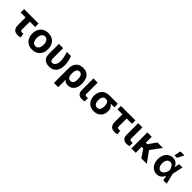

<svg xmlns="http://www.w3.org/2000/svg" viewBox="410 -2530 4495 4495"><g transform="rotate(45 2658.0 -282.5)"><path d="M507.2 -417.1H28.5V-530.4H507.2ZM331.6 -530.4V-159.5Q331.6 -139 337.2 -127.2Q342.8 -115.4 352.5 -110.6Q362.3 -105.8 377.8 -105.8Q391.8 -105.8 403.1 -107.9Q414.4 -109.9 425.3 -113.2L440.4 -5.9Q417.3 2.9 396.9 6.3Q376.5 9.7 349.1 9.7Q298.7 9.7 263.5 -9.3Q228.3 -28.2 209.8 -66Q191.4 -103.7 191.4 -160.6V-530.4Z M568.9 -263.2Q568.9 -344.9 600.6 -406.9Q632.4 -468.9 691.3 -503.1Q750.3 -537.3 829.4 -537.3Q908.5 -537.3 967.4 -503.1Q1026.3 -468.9 1057.9 -406.9Q1089.5 -344.9 1089.5 -263.2Q1089.5 -181.9 1057.9 -120Q1026.3 -58.1 967.4 -23.9Q908.5 10.3 829.4 10.3Q750.3 10.3 691.3 -23.9Q632.4 -58.1 600.6 -120Q568.9 -181.9 568.9 -263.2ZM942.7 -264Q942.7 -311.1 929.8 -347.9Q916.8 -384.7 891.5 -405.7Q866.2 -426.7 830.1 -426.7Q793.4 -426.7 767.7 -405.9Q741.9 -385.1 728.8 -348.2Q715.7 -311.3 715.7 -264Q715.7 -216.9 728.8 -180.2Q741.9 -143.6 767.7 -122.7Q793.4 -101.8 830.1 -101.8Q866.2 -101.8 891.5 -122.7Q916.8 -143.6 929.8 -180.3Q942.7 -217.1 942.7 -264Z M1321.3 -530.4V-196.6Q1321.3 -163.2 1329.9 -142.4Q1338.6 -121.7 1352.7 -112.8Q1366.9 -103.8 1385.1 -103.8Q1418 -103.8 1443.3 -127.2Q1468.6 -150.7 1482.2 -188.7Q1495.8 -226.7 1496 -269.3Q1494.2 -331.5 1480.5 -400.7Q1466.8 -469.9 1445.4 -530.4H1578.8Q1593.9 -500.6 1606.6 -458.5Q1619.3 -416.4 1626.7 -367.2Q1634.1 -317.9 1634.1 -269.3Q1633.9 -188.1 1608.1 -125.6Q1582.3 -63.1 1527.6 -26.7Q1472.9 9.7 1389.5 9.7Q1325.2 9.7 1278.7 -12.7Q1232.2 -35 1206.5 -81.4Q1180.7 -127.8 1180.7 -198V-530.4Z M1985.1 -537.3Q2067.8 -537.3 2121 -500.6Q2174.2 -463.9 2198.4 -401.6Q2222.7 -339.2 2222.7 -259.3V-249.6Q2222.7 -172 2197.6 -113.5Q2172.5 -55 2124.9 -22.7Q2077.3 9.7 2012.7 9.7Q1953.1 9.7 1915 -18.8Q1876.9 -47.3 1855.1 -98Q1833.2 -148.7 1819.7 -224L1884.8 -250.1Q1885 -212.3 1893.6 -180.4Q1902.3 -148.5 1924.1 -127.2Q1945.8 -105.9 1983.2 -105.9Q2019.6 -105.9 2041.6 -126.1Q2063.6 -146.3 2072.8 -178.1Q2081.9 -209.9 2081.7 -249.6V-259.3Q2081.7 -304.9 2071.7 -340.3Q2061.8 -375.7 2039.4 -396.6Q2017 -417.4 1981.2 -417.4Q1947.6 -417.4 1926 -397.5Q1904.5 -377.5 1894.6 -343.7Q1884.6 -309.8 1884.8 -267.2L1886 197.5H1745.4V-279.9Q1745.4 -362.3 1774.8 -420.1Q1804.1 -477.9 1857.9 -507.6Q1911.7 -537.3 1985.1 -537.3Z M2464.9 -530.4 2463.1 -164.7Q2463.3 -143.7 2469.6 -132.3Q2476 -121 2488 -116.2Q2500.1 -111.3 2519.1 -111.3Q2531.5 -111.3 2540.9 -112.3Q2550.2 -113.3 2560.8 -114.3V-7.5Q2541.9 -1 2519.9 2.6Q2497.9 6.1 2474.2 6.1Q2427.2 6.1 2394 -9.8Q2360.8 -25.8 2342.7 -60Q2324.6 -94.3 2324.4 -147.9V-530.4Z M2869.2 -513.8Q2875.2 -511.5 2881.2 -505.6Q2887.1 -499.8 2894.9 -491.7Q2903.1 -479 2911.9 -469Q2920.6 -459.1 2933.4 -449.7Q2946.1 -440.2 2963.7 -434.9Q3002 -422.3 3036.2 -393.8Q3070.5 -365.3 3091 -325.4Q3111.6 -285.5 3111.6 -241.7V-232Q3111.8 -163.6 3083.3 -108.9Q3054.7 -54.1 3000.1 -22.2Q2945.4 9.7 2870.6 9.7Q2792.2 9.7 2735.7 -24.3Q2679.2 -58.3 2649.6 -117.3Q2619.9 -176.4 2619.7 -251.4V-262.4Q2619.9 -334.7 2649.4 -391.6Q2678.8 -448.6 2735 -481.2Q2791.1 -513.8 2869.2 -513.8ZM2870.6 -104.4Q2905.3 -104.4 2927 -123.8Q2948.7 -143.2 2958.3 -175.8Q2967.9 -208.3 2967.7 -251.4V-262.4Q2967.9 -301.9 2958.3 -332.8Q2948.7 -363.6 2926.5 -381.7Q2904.3 -399.7 2869.2 -399.7Q2832.3 -399.7 2808.9 -381.7Q2785.6 -363.6 2774.7 -332.7Q2763.8 -301.7 2763.6 -262.4V-251.4Q2763.8 -208.1 2774.3 -175.7Q2784.8 -143.2 2808.5 -123.8Q2832.2 -104.4 2870.6 -104.4ZM3149.3 -399.7H2869.2V-513.8H3149.3Z M3713.7 -417.1H3235V-530.4H3713.7ZM3538.1 -530.4V-159.5Q3538.1 -139 3543.7 -127.2Q3549.3 -115.4 3559 -110.6Q3568.8 -105.8 3584.3 -105.8Q3598.3 -105.8 3609.6 -107.9Q3620.8 -109.9 3631.8 -113.2L3646.9 -5.9Q3623.8 2.9 3603.4 6.3Q3583 9.7 3555.5 9.7Q3505.2 9.7 3470 -9.3Q3434.8 -28.2 3416.3 -66Q3397.8 -103.7 3397.8 -160.6V-530.4Z M3946.6 -530.4 3944.8 -164.7Q3945 -143.7 3951.3 -132.3Q3957.7 -121 3969.7 -116.2Q3981.8 -111.3 4000.8 -111.3Q4013.2 -111.3 4022.6 -112.3Q4031.9 -113.3 4042.5 -114.3V-7.5Q4023.6 -1 4001.6 2.6Q3979.6 6.1 3955.9 6.1Q3908.9 6.1 3875.7 -9.8Q3842.5 -25.8 3824.4 -60Q3806.3 -94.3 3806.1 -147.9V-530.4Z M4255.2 0H4111.3V-530.4H4255.2ZM4378.7 -196.9H4229.9L4212.4 -333.5H4305.2L4444.6 -530.4H4626.4ZM4296.2 -213.9 4415 -287.1 4621.7 0H4438.6Z M4725.1 -265.2Q4725.1 -344.3 4755.5 -406.5Q4785.9 -468.6 4838.6 -503Q4891.4 -537.3 4956.1 -537.3Q4998.4 -537.3 5033.8 -522.1Q5069.2 -506.9 5094.8 -478.8Q5120.4 -450.8 5135.4 -412.1H5179.2L5214.9 -266.6L5279.7 0H5168L5107 -266.6Q5094 -331.9 5063.6 -376.8Q5033.3 -421.8 4979 -421.8Q4944.2 -421.8 4918.8 -402Q4893.3 -382.3 4879.5 -347Q4865.7 -311.7 4865.7 -266.2Q4865.7 -220.5 4879.4 -184.1Q4893.2 -147.7 4917.7 -127.3Q4942.3 -106.8 4974.3 -106.8Q5009.6 -106.8 5037.2 -131Q5064.8 -155.2 5081.9 -190.5Q5099.1 -225.9 5107 -263.8L5162.6 -530.4H5272.8L5214.9 -263.8L5179.2 -121.2H5137.2Q5122.4 -81.9 5097.4 -52.4Q5072.4 -22.9 5036.2 -5.9Q5000 11.2 4953.7 11Q4887.5 10.8 4835.5 -24.5Q4783.6 -59.7 4754.4 -122.4Q4725.1 -185.1 4725.1 -265.2ZM4973.8 -763.1H5103.8L5022.9 -599.2H4937.9Z"/></g></svg>

Font: Pretendard Variable
Style: Regular
Weight: 400
Designer: Base glyphs from Inter by Rasmus Andersson; Hangul glyphs from Noto Sans CJK(Source Han Sans) by Jang Soo-young and Kang
Foundry: Kil Hyung-jin
Version: Version 1.100;FEAKit 1.0